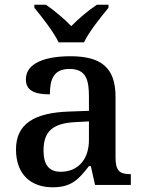

<svg xmlns="http://www.w3.org/2000/svg" viewBox="-20 -786 615 816"><path d="M229 -606H337C358 -651 410 -715 441 -753V-766H392C357 -743 313 -706 283 -675C253 -706 209 -743 175 -766H126V-753C157 -715 208 -651 229 -606ZM204 10C285 10 315 -25 358 -80H366L384 0H536V-46H532C487 -46 471 -62 471 -117V-375C471 -501 407 -547 279 -547C175 -547 90 -519 90 -449C90 -402 125 -385 192 -385C192 -447 207 -493 275 -493C348 -493 358 -444 358 -373V-315L275 -312C123 -307 48 -258 48 -151C48 -41 115 10 204 10ZM238 -56C188 -56 165 -86 165 -146C165 -222 198 -262 300 -267L358 -270V-191C358 -108 311 -56 238 -56Z"/></svg>

Font: Noto Naskh Arabic UI Medium
Style: Regular
Weight: 500
Designer: Monotype Design Team, David Williams, Mohamad Dakak and Nizar Qandah
Foundry: Monotype Imaging Inc.
Version: Version 2.014